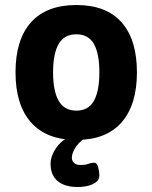

<svg xmlns="http://www.w3.org/2000/svg" viewBox="-20 -551 609 767"><path d="M285 8Q166 8 104 -62Q42 -132 42 -262Q42 -393 104 -462Q166 -531 285 -531Q404 -531 465.5 -462Q527 -393 527 -262Q527 -132 465.5 -62Q404 8 285 8ZM285 -109Q333 -109 355 -148Q377 -187 377 -262Q377 -337 355 -375.5Q333 -414 285 -414Q237 -414 214.5 -375.5Q192 -337 192 -262Q192 -187 214.5 -148Q237 -109 285 -109ZM289 196Q239 196 210.5 172.5Q182 149 182 103Q182 71 206.5 37Q231 3 281 -17L336 -10Q302 9 284.5 34Q267 59 267 79Q267 92 276 100Q285 108 302 108Q322 108 333 103.5Q344 99 355 99Q368 99 372.5 118Q377 137 377 151Q377 165 365.5 175Q354 185 334.5 190.5Q315 196 289 196Z"/></svg>

Font: Asap
Style: Regular
Weight: 400
Designer: Pablo Cosgaya
Foundry: Omnibus-Type
Version: Version 3.001